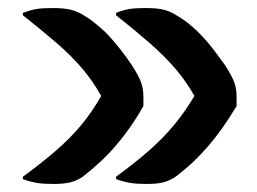

<svg xmlns="http://www.w3.org/2000/svg" viewBox="-20 -539 640 478"><path d="M269 -501V-507Q287 -514 301.5 -516.5Q316 -519 342 -519Q372 -519 389 -514.5Q406 -510 424 -498Q433 -493 443.5 -485Q454 -477 464.5 -467.5Q475 -458 487 -445Q499 -432 512 -415Q525 -398 540 -377Q557 -351 563 -334.5Q569 -318 569 -299Q569 -293 569 -287Q569 -281 569 -275Q551 -245 534 -221Q517 -197 499 -176Q481 -155 461 -136Q441 -117 417 -99Q402 -89 386.5 -85Q371 -81 344 -81Q321 -81 305 -83.5Q289 -86 269 -93V-99Q318 -135 352.5 -165.5Q387 -196 413.5 -228Q440 -260 464 -300Q444 -336 417 -367.5Q390 -399 353.5 -431Q317 -463 269 -501ZM37 -501V-507Q56 -514 70.5 -516.5Q85 -519 111 -519Q140 -519 157.5 -514.5Q175 -510 193 -498Q202 -493 212 -485Q222 -477 233 -467.5Q244 -458 255.5 -445Q267 -432 280.5 -415Q294 -398 308 -377Q325 -351 331 -334.5Q337 -318 337 -299Q337 -293 337 -287Q337 -281 337 -275Q320 -245 303 -221Q286 -197 268 -176Q250 -155 229.5 -136Q209 -117 186 -99Q171 -89 155 -85Q139 -81 113 -81Q89 -81 73 -83.5Q57 -86 37 -93V-99Q86 -135 121 -165.5Q156 -196 182.5 -228Q209 -260 232 -300Q212 -336 185.5 -367.5Q159 -399 122 -431Q85 -463 37 -501Z"/></svg>

Font: Recursive Monospace Casual
Style: Bold
Weight: 700
Version: Version 1.047